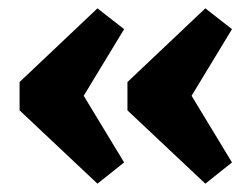

<svg xmlns="http://www.w3.org/2000/svg" viewBox="-20 -551 590 461"><path d="M214 -531 278 -481 181 -321 278 -161 214 -110 27 -286V-354ZM473 -531 537 -481 440 -321 537 -161 473 -110 286 -286V-354Z"/></svg>

Font: Pathway Extreme 8pt Thin 12pt ExtraBold
Style: Regular
Weight: 800
Version: Version 1.001;gftools[0.9.26]